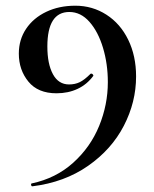

<svg xmlns="http://www.w3.org/2000/svg" viewBox="-20 -500 541 673"><path d="M46 -312Q46 -361 71.5 -399Q97 -437 142 -458.5Q187 -480 244 -480Q304 -480 353 -448.5Q402 -417 429.5 -360.5Q457 -304 457 -232Q457 -142 414 -59Q371 24 288.5 81.5Q206 139 94 153H93Q90 153 89 148.5Q88 144 91 143Q176 125 236.5 70.5Q297 16 327.5 -58.5Q358 -133 358 -212Q358 -276 341 -332.5Q324 -389 293.5 -423.5Q263 -458 223 -458Q146 -458 146 -337Q146 -276 165.5 -240Q185 -204 222 -204Q243 -204 259.5 -212Q276 -220 297 -241Q298 -242 300 -242Q303 -242 305.5 -239Q308 -236 307 -234Q285 -204 252 -188.5Q219 -173 178 -173Q113 -173 79.5 -214Q46 -255 46 -312Z"/></svg>

Font: Cormorant Unicase SemiBold
Style: Regular
Weight: 600
Designer: Christian Thalmann (Catharsis Fonts)
Foundry: Catharsis Fonts
Version: Version 4.000